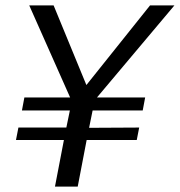

<svg xmlns="http://www.w3.org/2000/svg" viewBox="-20 -689 664 709"><path d="M39 -172H216L183 0H267L300 -172H485L494 -218L309 -217L322 -281H507L516 -329H338L624 -669H534L299 -375L178 -669H88L239 -329H70L61 -281H238L225 -218H48Z"/></svg>

Font: KpSans
Style: Italic
Weight: 400
Italic angle: -11°
Version: Version 0.66